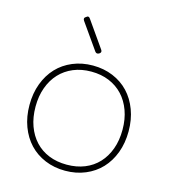

<svg xmlns="http://www.w3.org/2000/svg" viewBox="-110 -818 812 917"><g transform="rotate(15 296.0 -360.0)"><path d="M296 10Q242 10 196.5 -9Q151 -28 119 -62Q87 -96 69 -144Q51 -192 51 -250Q51 -308 69 -356Q87 -404 119 -438Q151 -472 196.5 -491Q242 -510 296 -510Q350 -510 395.5 -491Q441 -472 473 -438Q505 -404 523 -356Q541 -308 541 -250Q541 -192 523 -144Q505 -96 473 -62Q441 -28 395.5 -9Q350 10 296 10ZM296 -20Q345 -20 384.5 -36Q424 -52 452 -82Q480 -112 495.5 -154.5Q511 -197 511 -250Q511 -302 495.5 -344.5Q480 -387 452 -417Q424 -447 384.5 -463.5Q345 -480 296 -480Q247 -480 207.5 -463.5Q168 -447 140 -417Q112 -387 96.5 -344.5Q81 -302 81 -250Q81 -197 96.5 -154.5Q112 -112 140 -82Q168 -52 207.5 -36Q247 -20 296 -20ZM313 -594Q322 -582 310 -574Q297 -566 289 -577L199 -705Q190 -718 203 -725Q215 -736 224 -721Z"/></g></svg>

Font: Nixie One
Style: Regular
Weight: 400
Designer: Jovanny Lemonad
Foundry: Jovanny Lemonad
Version: Version 1.000 2011 initial release